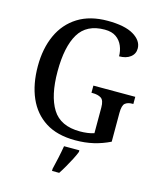

<svg xmlns="http://www.w3.org/2000/svg" viewBox="-135 -820 949 1138"><g transform="rotate(15 339.5 -251.5)"><path d="M379 10Q268 10 196 -36Q124 -82 88 -164.5Q52 -247 52 -358Q52 -466 89.5 -548.5Q127 -631 201 -677.5Q275 -724 383 -724Q489 -724 543 -691.5Q597 -659 597 -611Q597 -578 571 -558Q545 -538 502 -538Q502 -571 489.5 -601Q477 -631 450.5 -650Q424 -669 380 -669Q269 -669 221 -589Q173 -509 173 -358Q173 -209 223 -128.5Q273 -48 393 -48Q416 -48 438.5 -51Q461 -54 479 -60V-218Q479 -262 459.5 -274.5Q440 -287 408 -287H400V-331H657V-287H650Q623 -287 607 -274Q591 -261 591 -214V-38Q542 -14 490.5 -2Q439 10 379 10ZM294 208Q302 175 310.5 136Q319 97 325 61H419V71Q411 92 397 119Q383 146 367.5 173Q352 200 338 221H294Z"/></g></svg>

Font: Noto Serif Bengali SemiCondensed Medium
Style: Regular
Weight: 500
Width: 4
Designer: Juan Bruce, Universal Thirst, Indian Type Foundry and the Monotype Design Team.
Foundry: Monotype Imaging Inc.
Version: Version 2.003; ttfautohint (v1.8.4.7-5d5b)